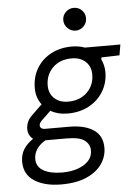

<svg xmlns="http://www.w3.org/2000/svg" viewBox="-62 -763 738 1041"><g transform="rotate(-5 307.0 -242.0)"><path d="M229 232Q140 232 84 196.5Q28 161 28 91Q28 52 46.5 23Q65 -6 98 -28Q71 -48 71 -84Q71 -101 78 -119Q85 -137 102 -154L160 -210Q131 -249 131 -300Q131 -360 158.5 -407Q186 -454 236 -481Q286 -508 351 -508Q389 -508 421 -496H614L604 -438L505 -435L504 -424Q520 -391 520 -354Q520 -296 491.5 -249Q463 -202 413 -175Q363 -148 298 -148Q270 -148 246.5 -154Q223 -160 204 -171L152 -121Q140 -109 140 -96Q140 -88 147 -82Q154 -76 168 -76H299Q382 -76 430.5 -44Q479 -12 479 54Q479 101 451.5 141.5Q424 182 368.5 207Q313 232 229 232ZM305 -212Q369 -212 408.5 -250.5Q448 -289 448 -347Q448 -391 419.5 -417.5Q391 -444 344 -444Q280 -444 241 -405.5Q202 -367 202 -308Q202 -265 230.5 -238.5Q259 -212 305 -212ZM100 82Q100 125 138 146.5Q176 168 240 168Q286 168 323 155.5Q360 143 382.5 119.5Q405 96 405 62Q405 30 378 8Q351 -14 277 -14H164Q134 3 117 28Q100 53 100 82ZM379 -592Q354 -592 335.5 -610.5Q317 -629 317 -654Q317 -680 335.5 -698Q354 -716 379 -716Q405 -716 423 -698Q441 -680 441 -654Q441 -629 423 -610.5Q405 -592 379 -592Z"/></g></svg>

Font: DM Mono Light
Style: Italic
Weight: 300
Italic angle: -10°
Designer: Colophon Foundry
Foundry: Colophon Foundry
Version: Version 1.000; ttfautohint (v1.8.2.53-6de2)